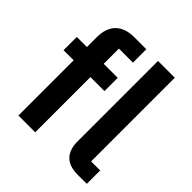

<svg xmlns="http://www.w3.org/2000/svg" viewBox="-196 -888 1035 1035"><g transform="rotate(45 322.0 -370.0)"><path d="M552 0Q486 0 455 -33Q424 -66 424 -126V-740H552V-102H621V0ZM100 -421H23V-522H100V-597Q100 -666 136.5 -703Q173 -740 244 -740H335V-638H228V-522H335V-421H228V0H100Z"/></g></svg>

Font: IBM Plex Sans Thai Looped SemiBold
Style: Regular
Weight: 600
Designer: Mike Abbink, Paul van der Laan, Pieter van Rosmalen, Ben Mitchell, Mark Frömberg
Foundry: Bold Monday
Version: Version 1.1